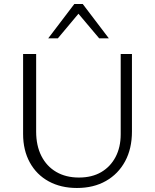

<svg xmlns="http://www.w3.org/2000/svg" viewBox="-20 -927 770 956"><path d="M363 9Q283 9 222.5 -24Q162 -57 128.5 -118Q95 -179 95 -260V-658H160V-272Q160 -202 186 -150.5Q212 -99 260 -71Q308 -43 373 -43Q438 -43 484 -70Q530 -97 555.5 -145.5Q581 -194 581 -259V-658H637V-272Q637 -187 603 -124Q569 -61 507.5 -26Q446 9 363 9ZM474 -736 361 -870 350 -907H392L522 -736ZM220 -736 350 -907H392L381 -871L268 -736Z"/></svg>

Font: Ysabeau Office Light
Style: Regular
Weight: 300
Designer: Christian Thalmann (Catharsis Fonts)
Version: Version 2.001;gftools[0.9.30]; featfreeze: tnum,lnum,ss02